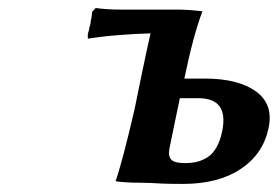

<svg xmlns="http://www.w3.org/2000/svg" viewBox="-20 -454 690 477"><path d="M279.8 -430.2H416Q435.1 -430.2 451.9 -429Q468.8 -427.7 475.6 -426.8L482.9 -425.8Q460.4 -367.2 438 -258.8H488.8Q571.8 -258.8 616 -226.8Q660.2 -194.8 647 -134.8Q633.3 -70.8 577.6 -33.9Q522 2.9 435.1 2.9Q397 2.9 380.9 2Q350.6 0 330.1 0Q310.1 0 294.4 -1Q278.8 -2 272.9 -2.9L267.1 -3.9Q283.2 -48.8 314 -181.2Q316.9 -195.8 331.5 -266.6Q346.2 -337.4 354 -371.1Q314.9 -370.1 275.9 -366.9Q236.8 -363.8 217.8 -360.8L198.2 -357.9V-369.1Q198.2 -369.6 202.1 -383.8L201.2 -382.8Q201.7 -383.8 203.1 -388.9Q204.6 -394 205.1 -397Q205.1 -404.3 207 -408.2Q207.5 -410.6 208 -416.5Q208.5 -422.4 209 -424.8L217.8 -434.1Q244.6 -430.2 279.8 -430.2ZM532.2 -128.9Q548.3 -210 473.1 -210H426.8Q422.4 -189.5 413.8 -147.5Q405.3 -105.5 400.9 -85Q397.5 -64.9 406 -56.9Q414.6 -48.8 439 -48.8Q456.1 -48.8 469.2 -52Q482.4 -55.2 495.4 -63.2Q508.3 -71.3 517.8 -87.9Q527.3 -104.5 532.2 -128.9Z"/></svg>

Font: Linear Smooth
Style: Bold Italic
Weight: 700
Designer: Philipp H. Poll, Flanker
Foundry: Philipp H. Poll, reworked by Flanker
Version: Version 1.061 | FøM Fix